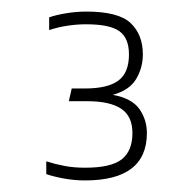

<svg xmlns="http://www.w3.org/2000/svg" viewBox="-20 -674 334 332"><path d="M127 -362Q108 -362 89.5 -365.5Q71 -369 60 -373V-395Q76 -390 92 -387Q108 -384 127 -384Q172 -384 190.5 -398.5Q209 -413 209 -444Q209 -473 189.5 -486Q170 -499 131 -499H99L104 -521H127Q166 -521 184.5 -534.5Q203 -548 203 -580Q203 -608 186.5 -620Q170 -632 129 -632Q113 -632 96.5 -629.5Q80 -627 65 -622V-644Q76 -648 94 -651Q112 -654 129 -654Q185 -654 206 -634Q227 -614 227 -580Q227 -557 215.5 -537.5Q204 -518 175 -510Q208 -504 221 -485.5Q234 -467 234 -444Q234 -362 127 -362Z"/></svg>

Font: Kanit Thin
Style: Regular
Weight: 250
Designer: Katatrad Team
Foundry: CadsonDemak
Version: Version 2.000; ttfautohint (v1.8.3)